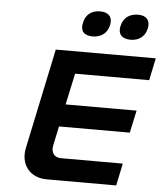

<svg xmlns="http://www.w3.org/2000/svg" viewBox="-59 -938 843 989"><g transform="rotate(5 362.5 -443.0)"><path d="M208 -670 99 -153C81 -71 127 0 221 0H579L603 -115H283C248 -115 230 -141 238 -178L259 -277H625L650 -393H283L318 -555H701L725 -670ZM335 -818C326 -779 345 -754 391 -754C436 -754 466 -779 475 -818L476 -821C484 -861 464 -886 419 -886C373 -886 344 -861 336 -821ZM529 -818C521 -779 541 -754 587 -754C631 -754 662 -779 670 -818L671 -821C679 -861 659 -886 615 -886C569 -886 538 -861 530 -821Z"/></g></svg>

Font: LT Wave Text Bold Italic
Style: Regular
Weight: 700
Designer: Daniel Lyons
Version: Version 2.5 (Glyphs App)